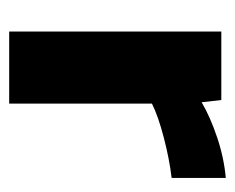

<svg xmlns="http://www.w3.org/2000/svg" viewBox="-68 -456 524 429"><g transform="rotate(90 194.5 -242.0)"><path d="M51 -474H204L209 -430Q241 -449 287 -464.5Q333 -480 378 -484V-363Q336 -358 288 -345.5Q240 -333 212 -319V0H51Z"/></g></svg>

Font: Kanit SemiBold
Style: Regular
Weight: 600
Designer: Katatrad Team
Foundry: CadsonDemak
Version: Version 1.030